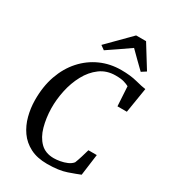

<svg xmlns="http://www.w3.org/2000/svg" viewBox="-235 -1107 1094 1231"><g transform="rotate(30 311.5 -491.5)"><path d="M316.5 8Q242.5 8 190.8 -18.8Q139 -45.5 107.2 -90.8Q75.5 -136 60.8 -192.2Q46 -248.5 45.5 -307Q44.5 -408 73.2 -489.8Q102 -571.5 154.5 -630Q207 -688.5 277.2 -720Q347.5 -751.5 429 -751.5Q497.5 -751.5 547.2 -738.5Q597 -725.5 623 -722.5L593 -537.5H523.5L515 -681.5Q500.5 -689.5 478 -696.2Q455.5 -703 415.5 -703Q349.5 -703 301.2 -667.2Q253 -631.5 221.8 -573.5Q190.5 -515.5 176 -447.2Q161.5 -379 162.5 -314Q164 -243 181 -181.5Q198 -120 235.5 -82.5Q273 -45 335.5 -45Q356 -45 381.5 -49.5Q407 -54 430.5 -64Q454 -74 468 -91Q477 -113.5 486.2 -143.2Q495.5 -173 503 -200.5H565L544 -43Q515 -31 459 -11.5Q403 8 316.5 8ZM237.5 -827 400 -991H473.5L576 -825.5L542 -803.5Q513.5 -831 485 -859Q456.5 -887 428.5 -915Q389.5 -887.5 349.2 -860Q309 -832.5 268 -805Z"/></g></svg>

Font: Merriweather Text Regular
Style: Italic
Weight: 400
Italic angle: -7.8°
Designer: Eben Sorkin
Foundry: Eben Sorkin
Version: Version 2.100; ttfautohint (v1.7.19-72a1) -l 8 -r 50 -G 200 